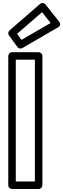

<svg xmlns="http://www.w3.org/2000/svg" viewBox="-20 -1232 420 1277"><path d="M93.7 -1007.1 259.6 -1151 316.5 -1079.1 123 -966.9ZM43.6 -1029.9C34.2 -1021.7 32.1 -1006.8 39.8 -996.3L95.8 -919.3C102.7 -909.8 117.2 -905.8 128.5 -912.4L366.5 -1050.4C386.4 -1061.9 379.7 -1079.8 373.6 -1087.5L282.6 -1202.5C272.9 -1214.8 256.5 -1214.5 246.6 -1205.9ZM35 -860V0C35 15.1 49.3 25 60 25H237C252.1 25 262 10.7 262 0V-860C262 -875.1 247.7 -885 237 -885H60C44.9 -885 35 -870.7 35 -860ZM85 -835H212V-25H85Z"/></svg>

Font: Hussar Techniczny
Style: Bold 
Weight: 700
Foundry: Cannot Into Space Fonts
Version: Version 0.77